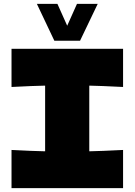

<svg xmlns="http://www.w3.org/2000/svg" viewBox="-20 -980 701 1000"><path d="M621 -527Q502 -533 445 -534V-192Q503 -193 621 -199V0H40V-199Q155 -193 215 -192V-534Q155 -533 40 -527V-726H621ZM330 -846 381 -960H489L397 -768H263L172 -960H279Z"/></svg>

Font: Mantou Sans
Style: Regular
Weight: 400
Designer: Mant0u / artakana
Foundry: Mant0u / artakana
Version: Version 1.001;October 22, 2023;FontCreator 14.0.0.2901 64-bi